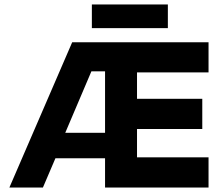

<svg xmlns="http://www.w3.org/2000/svg" viewBox="-20 -839 998 859"><path d="M391 -819H731V-713H391ZM913 -650V-515H593V-397H885V-262H593V-135H913V0H450V-131H228L172 0H22L303 -650ZM272 -245H450V-520H389Z"/></svg>

Font: Overused Grotesk
Style: Bold
Weight: 700
Version: Version 0.003